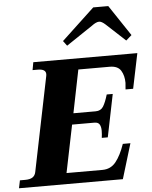

<svg xmlns="http://www.w3.org/2000/svg" viewBox="-91 -1030 856 1081"><g transform="rotate(-5 337.0 -489.0)"><path d="M312 -776 291 -804 477 -978H562L678 -804L646 -776L538 -876Q517 -895 503 -895Q486 -895 461 -876ZM618 -502Q621 -529 621 -539Q621 -580 603.5 -608.5Q586 -637 540 -637H363L314 -394H440Q469 -394 483 -416.5Q497 -439 510 -483H544L495 -242H461Q464 -263 464 -282Q464 -305 456 -318Q448 -331 427 -331H301L246 -62H449Q496 -62 525 -98Q554 -134 576 -198H619L559 0H-28L-19 -44H11Q38 -44 52.5 -53.5Q67 -63 71 -83L180 -617Q181 -621 181 -627Q181 -656 135 -656H106L114 -700H702L661 -502Z"/></g></svg>

Font: Taviraj
Style: Bold Italic
Weight: 700
Italic angle: -12°
Designer: Katatrad Team
Foundry: CadsonDemak
Version: Version 1.001